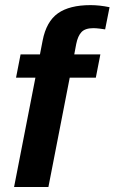

<svg xmlns="http://www.w3.org/2000/svg" viewBox="-20 -745 457 765"><path d="M257.8 -435.5 172.9 0H36.1L121.1 -435.5H43.9L62 -528.3H139.2L149.9 -583.5Q164.6 -659.2 210.7 -691.9Q256.8 -724.6 340.8 -724.6Q376.5 -724.6 416.5 -716.3L398.9 -627.9Q393.6 -628.9 377.9 -630.9Q362.3 -632.8 352.1 -632.8Q319.3 -632.8 304.7 -617.2Q290 -601.6 283.7 -569.8L275.9 -528.3H379.9L361.8 -435.5Z"/></svg>

Font: Liberation Sans
Style: Bold Italic
Weight: 700
Italic angle: -12°
Designer: Steve Matteson
Foundry: Ascender Corporation
Version: Version 2.1.5